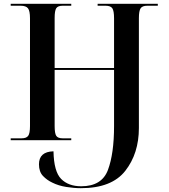

<svg xmlns="http://www.w3.org/2000/svg" viewBox="-20 -734 882 1005"><path d="M403 251Q565 251 636 160Q707 69 707 -64V-639Q707 -677 716 -690.5Q725 -704 751 -704H806V-714H491V-704H532Q559 -704 568 -690.5Q577 -677 577 -638V-378H266V-640Q266 -678 274.5 -691Q283 -704 308 -704H353V-714H36V-704H88Q116 -704 126.5 -690.5Q137 -677 137 -638V-74Q137 -36 127.5 -23Q118 -10 93 -10H36V0H353V-10H308Q283 -10 274.5 -23Q266 -36 266 -74V-368H577V-74Q577 70 545 155.5Q513 241 405 241Q338 241 300 202.5Q262 164 260 58Q184 60 184 126Q184 165 205 187Q226 209 254 222Q286 238 326.5 244.5Q367 251 403 251Z"/></svg>

Font: Noto Serif Display Semi
Style: Regular
Weight: 600
Designer: Monotype Design Team
Foundry: Monotype Imaging Inc.
Version: Version 1.900